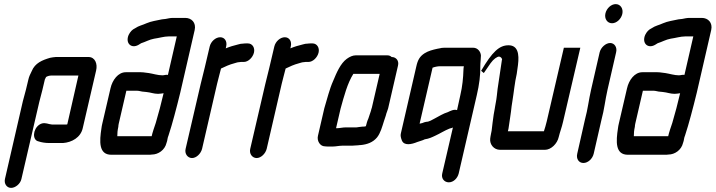

<svg xmlns="http://www.w3.org/2000/svg" viewBox="-20 -702 3478 933"><path d="M84 168 171 -207C174 -219 183 -253 186 -265L198 -316L204 -328C213 -333 221 -335 232 -335H361L307 -98C306 -97 304 -97 303 -97H232C229 -98 226 -98 220 -99C204 -103 189 -108 171 -96C139 -74 136 -21 167 -15C181 -10 201 -7 219 -7H286C329 -10 372 -34 382 -79L447 -359C455 -392 442 -425 410 -425H251C241 -424 231 -423 223 -421C186 -410 150 -396 134 -356C128 -344 121 -330 118 -316L106 -266C103 -253 94 -222 91 -210L4 168C-1 191 13 211 34 211C55 211 79 191 84 168Z M769 -336C747 -336 723 -344 703 -347L687 -349C680 -350 673 -351 665 -351H591C554 -351 526 -313 517 -273L477 -101C475 -94 474 -86 473 -79C463 -15 459 50 521 50H700C706 50 714 50 718 49C749 49 781 27 789 -7C792 -14 793 -21 794 -27C795 -32 796 -37 799 -44C810 -78 817 -102 827 -139C836 -175 848 -216 856 -252L926 -556C934 -592 911 -615 880 -615H820C808 -615 795 -612 785 -610L767 -608C740 -602 715 -599 692 -589C673 -580 654 -577 637 -565C622 -558 613 -548 605 -532C588 -492 618 -464 653 -484C657 -487 662 -490 666 -492C686 -498 706 -510 729 -514C752 -517 777 -525 799 -525H839L796 -338C786 -340 779 -336 769 -336ZM555 -86C555 -91 556 -96 557 -101L594 -261H645C648 -261 652 -261 656 -260L671 -257C677 -256 684 -256 691 -255C712 -253 727 -246 748 -246C759 -246 766 -248 775 -249C764 -202 750 -148 737 -105C731 -88 720 -55 717 -40H550C550 -55 551 -68 555 -86Z M999 -476 975 -374C969 -349 961 -318 955 -293L882 21C876 45 892 66 913 66C934 66 956 45 962 21L1035 -295C1040 -318 1049 -347 1054 -369C1072 -378 1097 -389 1117 -394C1125 -396 1134 -400 1143 -400C1147 -401 1153 -401 1157 -401H1165C1186 -401 1208 -422 1214 -446C1220 -470 1206 -491 1185 -491H1177C1171 -491 1166 -491 1161 -490C1154 -490 1146 -489 1137 -486C1116 -481 1096 -475 1077 -467L1079 -476C1085 -501 1072 -521 1050 -521C1028 -521 1005 -501 999 -476Z M1313 -476 1289 -374C1283 -349 1275 -318 1269 -293L1196 21C1190 45 1206 66 1227 66C1248 66 1270 45 1276 21L1349 -295C1354 -318 1363 -347 1368 -369C1386 -378 1411 -389 1431 -394C1439 -396 1448 -400 1457 -400C1461 -401 1467 -401 1471 -401H1479C1500 -401 1522 -422 1528 -446C1534 -470 1520 -491 1499 -491H1491C1485 -491 1480 -491 1475 -490C1468 -490 1460 -489 1451 -486C1430 -481 1410 -475 1391 -467L1393 -476C1399 -501 1386 -521 1364 -521C1342 -521 1319 -501 1313 -476Z M1618 -79H1613L1635 -174C1652 -235 1668 -297 1697 -343H1825L1787 -179C1784 -172 1784 -168 1783 -165C1781 -160 1780 -154 1777 -147L1770 -126C1764 -113 1762 -104 1758 -89C1756 -88 1753 -87 1751 -87C1747 -87 1741 -87 1735 -86L1719 -84C1716 -83 1713 -83 1710 -83H1660C1646 -83 1630 -79 1618 -79ZM1558 9C1562 10 1570 10 1578 10H1598C1611 10 1629 6 1642 6H1690C1698 6 1711 4 1721 4C1725 3 1729 3 1732 3C1764 0 1792 -10 1812 -34C1829 -55 1837 -86 1846 -114L1853 -135C1856 -142 1856 -146 1857 -149C1860 -156 1862 -164 1866 -175L1914 -383C1920 -407 1905 -425 1883 -425C1878 -430 1871 -433 1863 -433H1708C1695 -433 1680 -427 1665 -416C1635 -394 1616 -350 1599 -309C1581 -269 1570 -222 1556 -176L1525 -42C1519 -17 1536 9 1558 9Z M2117 -380H2234C2233 -373 2232 -368 2232 -361C2231 -325 2227 -282 2217 -240L2201 -167C2185 -172 2169 -163 2156 -157C2135 -151 2111 -136 2092 -126C2080 -120 2066 -110 2051 -110C2045 -109 2039 -107 2032 -104L2019 -101L2082 -373C2092 -377 2107 -380 2117 -380ZM2161 184C2183 184 2203 165 2209 141L2297 -240C2309 -291 2315 -339 2314 -380C2314 -398 2317 -416 2317 -432C2316 -451 2301 -470 2280 -470H2138C2130 -470 2123 -469 2116 -467L2105 -465C2083 -460 2062 -455 2043 -443C2020 -428 2010 -411 2003 -379L1928 -54C1925 -43 1928 -32 1933 -19C1944 7 1979 0 2008 -12C2021 -17 2033 -19 2044 -25C2065 -28 2079 -35 2096 -43C2118 -53 2141 -68 2164 -77L2178 -81L2181 -83L2129 141C2123 165 2139 184 2161 184Z M2398 -270C2396 -253 2393 -220 2389 -202C2388 -193 2385 -183 2384 -173L2379 -145C2375 -118 2372 -93 2369 -67L2366 -52C2364 -43 2363 -35 2362 -28C2359 0 2380 26 2410 26H2628C2658 26 2688 -4 2695 -36C2701 -61 2710 -83 2716 -110L2800 -470H2720L2637 -113C2633 -95 2628 -80 2623 -64H2448L2451 -77C2455 -107 2463 -153 2466 -185L2470 -211C2477 -253 2481 -300 2491 -343L2497 -386C2504 -441 2496 -482 2451 -482C2406 -482 2372 -450 2318 -358L2331 -347L2364 -395C2378 -415 2396 -427 2405 -427C2412 -427 2420 -419 2420 -412L2419 -411Z M2894 -448 2852 -265C2841 -217 2836 -170 2823 -123L2785 45C2779 70 2793 90 2815 90C2837 90 2859 70 2865 45L2903 -121C2916 -168 2921 -217 2932 -265L2974 -448C2980 -472 2966 -493 2945 -493C2924 -493 2900 -472 2894 -448ZM2922 -637C2916 -611 2931 -589 2954 -589C2976 -589 2998 -609 3004 -634C3010 -660 2995 -682 2972 -682C2950 -682 2928 -662 2922 -637Z M3279 -336C3257 -336 3233 -344 3213 -347L3197 -349C3190 -350 3183 -351 3175 -351H3101C3064 -351 3036 -313 3027 -273L2987 -101C2985 -94 2984 -86 2983 -79C2973 -15 2969 50 3031 50H3210C3216 50 3224 50 3228 49C3259 49 3291 27 3299 -7C3302 -14 3303 -21 3304 -27C3305 -32 3306 -37 3309 -44C3320 -78 3327 -102 3337 -139C3346 -175 3358 -216 3366 -252L3436 -556C3444 -592 3421 -615 3390 -615H3330C3318 -615 3305 -612 3295 -610L3277 -608C3250 -602 3225 -599 3202 -589C3183 -580 3164 -577 3147 -565C3132 -558 3123 -548 3115 -532C3098 -492 3128 -464 3163 -484C3167 -487 3172 -490 3176 -492C3196 -498 3216 -510 3239 -514C3262 -517 3287 -525 3309 -525H3349L3306 -338C3296 -340 3289 -336 3279 -336ZM3065 -86C3065 -91 3066 -96 3067 -101L3104 -261H3155C3158 -261 3162 -261 3166 -260L3181 -257C3187 -256 3194 -256 3201 -255C3222 -253 3237 -246 3258 -246C3269 -246 3276 -248 3285 -249C3274 -202 3260 -148 3247 -105C3241 -88 3230 -55 3227 -40H3060C3060 -55 3061 -68 3065 -86Z"/></svg>

Font: Electronic
Style: CircIt
Weight: 900
Version: Version 1.011